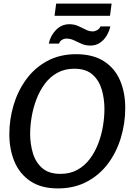

<svg xmlns="http://www.w3.org/2000/svg" viewBox="-20 -1040 748 1070"><path d="M302 10Q210 10 150 -30Q90 -70 61 -138.5Q32 -207 32 -292Q32 -374 55.5 -453.5Q79 -533 126 -597.5Q173 -662 243 -700Q313 -738 404 -738Q497 -738 558 -699.5Q619 -661 648.5 -593Q678 -525 678 -438Q678 -354 654 -273.5Q630 -193 582.5 -129Q535 -65 464.5 -27.5Q394 10 302 10ZM317 -71Q371 -71 412 -94Q453 -117 481.5 -155.5Q510 -194 528 -241.5Q546 -289 554 -338.5Q562 -388 562 -433Q562 -490 547 -541Q532 -592 495.5 -624.5Q459 -657 394 -657Q340 -657 299 -634Q258 -611 229.5 -572.5Q201 -534 183 -486.5Q165 -439 156.5 -389Q148 -339 148 -294Q148 -239 163 -187.5Q178 -136 215 -103.5Q252 -71 317 -71ZM293 -1020H602L593 -952H284ZM595 -893Q589 -866 574.5 -841.5Q560 -817 537 -801.5Q514 -786 484 -786Q456 -786 434 -796Q412 -806 392 -815.5Q372 -825 350 -825Q337 -825 325 -817.5Q313 -810 309 -797H252Q260 -839 291 -872Q322 -905 367 -905Q394 -905 416 -895Q438 -885 457.5 -875Q477 -865 497 -865Q509 -865 522 -872.5Q535 -880 540 -893Z"/></svg>

Font: Rosario SemiBold
Style: Italic
Weight: 600
Italic angle: -8.05°
Designer: Hector Gatti
Foundry: Omnibus Type
Version: Version 1.101; ttfautohint (v1.8.1.43-b0c9)